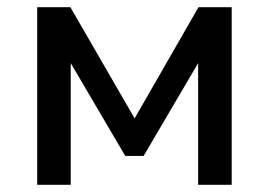

<svg xmlns="http://www.w3.org/2000/svg" viewBox="-20 -512 745 532"><path d="M83 0V-492H175L353 -184L530 -492H622V0H529V-361H543L378 -80H327L162 -361H176V0Z"/></svg>

Font: NunitoSans_10ptSemiBold
Style: Regular
Weight: 600
Designer: Vernon Adams
Foundry: Vernon Adams
Version: Version 3.101;gftools[0.9.27]